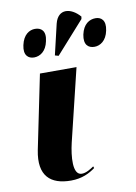

<svg xmlns="http://www.w3.org/2000/svg" viewBox="-91 -876 671 946"><g transform="rotate(-10 244.0 -403.5)"><path d="M233 -606 375 -765 377 -777C333 -828 269 -836 251 -764L215 -611ZM113 -619C142 -619 174 -638 184 -688C196 -739 171 -757 141 -757C113 -757 82 -739 71 -688C60 -638 84 -619 113 -619ZM415 -619C443 -619 475 -638 485 -688C496 -739 471 -757 444 -757C413 -757 382 -739 371 -688C361 -638 384 -619 415 -619ZM187 10C242 10 281 -10 309 -31L306 -40C290 -29 267 -14 245 -14C197 -14 207 -109 222 -173L310 -536H127L51 -166C26 -40 85 10 187 10Z"/></g></svg>

Font: Noto Serif Display ExtraBold
Style: Italic
Weight: 800
Italic angle: -12°
Designer: Monotype Design Team
Foundry: Monotype Imaging Inc.
Version: Version 2.009